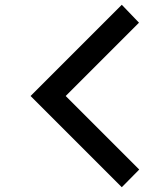

<svg xmlns="http://www.w3.org/2000/svg" viewBox="-20 -764 673 804"><path d="M490 -744 562 -669 255 -362 563 -54 490 20 108 -362Z"/></svg>

Font: SUIT SemiBold
Style: Regular
Weight: 600
Designer: Sunn Youn; Korean Glyphs from Source Han Sans (Sandoll Communications; Soo-young Jang, Joo-yeon Kang)
Foundry: Sunn
Version: Version 1.140